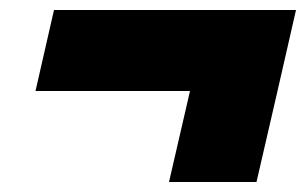

<svg xmlns="http://www.w3.org/2000/svg" viewBox="-20 -457 614 384"><path d="M572 -437 535 -275 493 -93H318L360 -275H51L88 -437Z"/></svg>

Font: Prodigy Sans Black
Style: Italic
Weight: 900
Italic angle: -13°
Designer: Wei Huang
Foundry: Wei Huang
Version: Version 1.003; ttfautohint (v1.8.3)